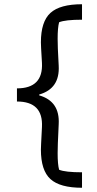

<svg xmlns="http://www.w3.org/2000/svg" viewBox="-20 -764 457 906"><path d="M173 -58Q173 -76 174 -86L178 -165Q184 -285 60 -285V-347Q184 -347 178 -467L174 -536Q173 -546 173 -564Q173 -662 218 -703Q263 -744 367 -744V-671Q288 -671 259 -659Q252 -634 252 -581Q252 -551 253 -534L257 -454Q263 -346 165 -318V-314Q263 -286 257 -178L253 -88Q252 -71 252 -41Q252 12 259 37Q288 49 367 49V122Q263 122 218 81Q173 40 173 -58Z"/></svg>

Font: Athiti Medium
Style: Regular
Weight: 500
Designer: CadsonDemak Team
Foundry: CadsonDemak
Version: Version 1.033